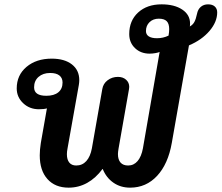

<svg xmlns="http://www.w3.org/2000/svg" viewBox="-20 -854 1020 884"><path d="M163 -139Q163 -164 168 -196L196 -355Q183 -351 159 -351Q116 -351 86.5 -379Q57 -407 57 -447Q57 -508 102 -546Q147 -584 218 -584Q277 -584 311 -557.5Q345 -531 345 -485Q345 -475 343 -463L291 -171Q288 -156 288 -144Q288 -119 299 -105.5Q310 -92 331 -92Q359 -92 377.5 -112.5Q396 -133 403 -171L451 -444Q455 -469 475.5 -484.5Q496 -500 523 -500Q546 -500 560.5 -487Q575 -474 575 -454Q575 -448 574 -444L526 -171Q523 -153 523 -145Q523 -119 535 -105.5Q547 -92 570 -92Q596 -92 613.5 -112.5Q631 -133 638 -171L715 -615Q710 -612 695.5 -609.5Q681 -607 669 -607Q628 -607 601.5 -632.5Q575 -658 575 -697Q575 -759 616 -796.5Q657 -834 724 -834Q783 -834 819 -810Q855 -786 855 -746Q855 -736 854 -732Q868 -740 875 -753Q882 -766 887 -790Q891 -811 904.5 -822.5Q918 -834 938 -834Q958 -834 969 -824Q980 -814 980 -797Q980 -753 944.5 -711.5Q909 -670 850 -645L771 -196Q754 -99 703.5 -44.5Q653 10 579 10Q535 10 502 -13Q469 -36 453 -76H452Q421 -34 381.5 -12Q342 10 296 10Q234 10 198.5 -29.5Q163 -69 163 -139ZM756 -690Q759 -707 759 -720Q759 -745 747.5 -756.5Q736 -768 711 -768Q685 -768 668.5 -752Q652 -736 652 -711Q652 -695 665 -686.5Q678 -678 703 -678Q731 -678 756 -690ZM268 -474Q268 -495 253.5 -506.5Q239 -518 211 -518Q178 -518 157.5 -500Q137 -482 137 -452Q137 -413 193 -413Q229 -413 248.5 -429Q268 -445 268 -474Z"/></svg>

Font: Kodchasan
Style: Bold Italic
Weight: 700
Italic angle: -10°
Version: Version 1.000; ttfautohint (v1.6)